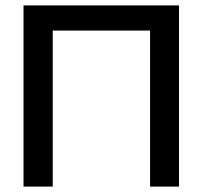

<svg xmlns="http://www.w3.org/2000/svg" viewBox="-20 -690 749 710"><path d="M67 -670V0H175V-577H535V0H642V-670Z"/></svg>

Font: LT Wave Alt Medium
Style: Regular
Weight: 500
Designer: Daniel Lyons
Version: Version 2.5 (Glyphs App)